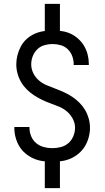

<svg xmlns="http://www.w3.org/2000/svg" viewBox="-20 -863 540 990"><path d="M249 -29Q224 -29 199.5 -32.5Q175 -36 152.5 -46Q130 -56 111 -72Q92 -88 79.5 -109Q67 -130 60.5 -154Q54 -178 54 -202Q54 -204 54 -205.5Q54 -207 54 -208H132Q132 -207 132 -206.5Q132 -206 132 -205Q132 -182 140.5 -161Q149 -140 166 -125.5Q183 -111 205 -105Q227 -99 249 -99Q271 -99 293 -104.5Q315 -110 332 -124.5Q349 -139 358 -160.5Q367 -182 367 -204Q367 -228 355.5 -250Q344 -272 326 -287.5Q308 -303 285.5 -312.5Q263 -322 240.5 -330Q218 -338 196.5 -348.5Q175 -359 155 -372Q135 -385 118 -402Q101 -419 89 -439.5Q77 -460 70.5 -483.5Q64 -507 64 -531Q64 -555 70 -578.5Q76 -602 87.5 -623.5Q99 -645 117 -661.5Q135 -678 157 -688Q179 -698 203 -702Q227 -706 251 -706Q275 -706 299 -702.5Q323 -699 344.5 -689Q366 -679 384 -662.5Q402 -646 414 -625.5Q426 -605 432 -581.5Q438 -558 438 -534Q438 -533 438 -531.5Q438 -530 438 -528H360Q360 -529 360 -530Q360 -531 360 -532Q360 -553 352.5 -573.5Q345 -594 329.5 -609Q314 -624 293 -630Q272 -636 251 -636Q230 -636 209 -630Q188 -624 172.5 -609Q157 -594 149 -573.5Q141 -553 141 -531Q141 -507 152 -485Q163 -463 181.5 -447.5Q200 -432 222 -423Q244 -414 266.5 -405.5Q289 -397 311 -387Q333 -377 353 -363.5Q373 -350 390 -333Q407 -316 419 -295.5Q431 -275 437.5 -251.5Q444 -228 444 -204Q444 -180 437.5 -155.5Q431 -131 418.5 -110Q406 -89 387 -72.5Q368 -56 345.5 -46Q323 -36 298.5 -32.5Q274 -29 249 -29ZM211 -663V-843H289V-663ZM211 107V-72H289V107Z"/></svg>

Font: Zed Mono
Style: Regular
Weight: 400
Monospace: yes
Designer: Belleve Invis
Foundry: Belleve Invis
Version: Version 1.0.0; ttfautohint (v1.8.4)